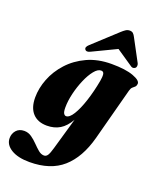

<svg xmlns="http://www.w3.org/2000/svg" viewBox="-213 -778 926 1121"><g transform="rotate(20 249.5 -217.0)"><path d="M425 -20Q390 110 313.8 177.2Q237.5 244.5 107.5 244.5Q35.5 244.5 -6.5 218.8Q-48.5 193 -48.5 152Q-48.5 124 -30.8 103.8Q-13 83.5 18.5 83.5Q43.5 83.5 64.2 98Q85 112.5 103.2 131.5Q121.5 150.5 138.8 165Q156 179.5 174.5 179.5Q188 179.5 196.8 166Q205.5 152.5 215 118.5L271.5 -78Q245 -31.5 210.8 -10.8Q176.5 10 130 10Q73.5 10 42 -24Q10.5 -58 10.5 -122Q10.5 -179.5 33.5 -238.5Q56.5 -297.5 101.8 -347.2Q147 -397 212.8 -427.5Q278.5 -458 364 -458Q450.5 -458 499.8 -439.8Q549 -421.5 546 -399.5Q544.5 -387 537.8 -381.2Q531 -375.5 523.2 -368.5Q515.5 -361.5 511.5 -346ZM196 -127Q196 -100.5 202.2 -90.5Q208.5 -80.5 217 -80.5Q238 -80.5 260.2 -116.5Q282.5 -152.5 302 -212Q321.5 -271.5 334.5 -342Q339.5 -369.5 337.2 -385.2Q335 -401 319 -401Q298.5 -401 276.8 -374Q255 -347 236.8 -304.5Q218.5 -262 207.2 -214.8Q196 -167.5 196 -127ZM225 -484Q200.5 -471 190.5 -484.5Q181 -497.5 201.5 -516L347 -650Q360.5 -662.5 371.8 -670Q383 -677.5 396.5 -677.5Q410.5 -677.5 418 -670.2Q425.5 -663 432 -650L505 -513.5Q509 -505 507.5 -496.2Q506 -487.5 501.5 -484.5Q486.5 -473 470.5 -486.5L371 -554Z"/></g></svg>

Font: Fraunces 144pt Soft Black
Style: Italic
Weight: 900
Italic angle: -16°
Version: Version 1.000;[b76b70a41]